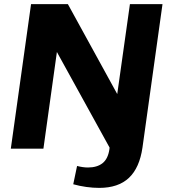

<svg xmlns="http://www.w3.org/2000/svg" viewBox="-20 -720 818 930"><path d="M460.5 190.1Q430.7 190.1 398.1 185.6Q365.6 181.1 334.8 172.5L353.3 83.9Q366.7 87.4 379.9 89.3Q393 91.3 405.9 91.3Q450.1 91.3 476.5 70.6Q502.9 49.8 509.8 3.9L510.8 -5.1L255.6 -468.1L190.3 0H32.4L130.4 -700H308.8L547.9 -264.4L609.3 -700H767.1L670.2 -5.9Q656.1 92.9 604.5 141.5Q552.8 190.1 460.5 190.1Z"/></svg>

Font: Pathway Extreme 8pt Thin
Style: Italic
Weight: 100
Italic angle: -8°
Designer: Eduardo Rodriguez Tunni
Foundry: Eduardo Rodriguez Tunni
Version: Version 1.000